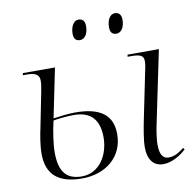

<svg xmlns="http://www.w3.org/2000/svg" viewBox="-83 -826 927 919"><g transform="rotate(-10 381.0 -366.0)"><path d="M525 -644C548 -644 565 -667 565 -705C565 -731 552 -742 534 -742C508 -742 495 -712 495 -680C495 -654 507 -644 525 -644ZM348 -644C371 -644 388 -667 388 -705C388 -731 376 -742 357 -742C332 -742 318 -712 318 -680C318 -654 330 -644 348 -644ZM243 10C360 10 445 -61 445 -170C445 -262 388 -307 264 -307C235 -307 192 -302 158 -297L207 -536H51L49 -526H63C104 -526 129 -520 129 -485C129 -476 127 -458 123 -438L88 -262C82 -235 72 -184 72 -139C72 -38 130 10 243 10ZM638 10C680 10 722 -16 750 -42L744 -50C718 -30 697 -17 668 -17C641 -17 626 -38 626 -87C626 -109 632 -152 637 -175L712 -536H560L558 -526H575C620 -526 636 -518 636 -491C636 -484 635 -477 634 -468L582 -214C575 -178 564 -123 564 -84C564 -30 587 10 638 10ZM244 0C166 0 135 -45 135 -136C135 -177 145 -240 156 -287C179 -291 217 -296 257 -296C338 -296 378 -252 378 -167C378 -79 328 0 244 0Z"/></g></svg>

Font: Noto Serif Display Light
Style: Italic
Weight: 300
Italic angle: -12°
Designer: Monotype Design Team
Foundry: Monotype Imaging Inc.
Version: Version 2.009